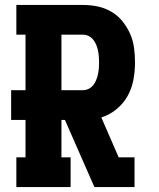

<svg xmlns="http://www.w3.org/2000/svg" viewBox="-20 -755 640 775"><path d="M46 0V-120H83V-271H25V-391H83V-615H46V-735H315Q345 -735 374 -729Q403 -723 429 -708Q455 -693 474 -669.5Q493 -646 505 -619Q517 -592 521 -562.5Q525 -533 525 -503Q525 -468 518.5 -433Q512 -398 495 -367.5Q478 -337 450 -314Q422 -291 389 -281L459 -120H523V0H361L242 -271H228V-120H265V0ZM228 -391H315Q327 -391 338 -396.5Q349 -402 356.5 -411.5Q364 -421 368.5 -432.5Q373 -444 375.5 -455.5Q378 -467 379 -479Q380 -491 380 -503Q380 -515 379 -527Q378 -539 375.5 -551Q373 -563 368.5 -574Q364 -585 356.5 -594.5Q349 -604 338 -609.5Q327 -615 315 -615H228Z"/></svg>

Font: Iosevka Slab Heavy Extended
Style: Regular
Weight: 900
Width: 7
Monospace: yes
Designer: Belleve Invis
Foundry: Belleve Invis
Version: Version 11.1.0; ttfautohint (v1.8.3)